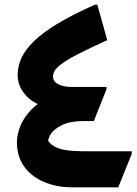

<svg xmlns="http://www.w3.org/2000/svg" viewBox="-20 -802 586 822"><path d="M52.5 -192.7Q52.5 -226.4 67.1 -262.6Q81.8 -298.8 113.1 -331.6Q144.4 -364.4 192.3 -387.4L187.4 -345.5Q153.9 -347.7 123.6 -366.3Q93.3 -384.9 74.4 -414.9Q55.5 -444.9 55.5 -481Q55.5 -517.6 71.4 -553Q87.3 -588.3 124.5 -624.9Q161.7 -661.4 225.5 -700.1Q289.2 -738.7 385.9 -781.9H396.7L439.2 -630.1Q365.1 -596.6 313.1 -570Q261 -543.4 234 -521Q207 -498.6 207 -474.9Q207 -461.7 214.4 -453.1Q221.8 -444.5 233.8 -439.3Q245.8 -434 259.9 -431.9Q273.9 -429.7 287.5 -429.7H435.7V-419.2L381.8 -283.8H337.3Q280.4 -283.8 244.5 -266.1Q208.6 -248.5 194.3 -222.9Q180 -197.4 188.3 -172.9L151.9 -190.5L175.9 -226Q182 -190.5 217.7 -172.4Q253.3 -154.3 340 -154.3H544.1V-143.5L486.3 0H290.8Q222.5 0 168.5 -22.9Q114.4 -45.7 83.4 -89.1Q52.5 -132.5 52.5 -192.7Z"/></svg>

Font: Kufam
Style: Italic
Weight: 400
Italic angle: -11°
Designer: Artur Schmal
Foundry: Original Type
Version: Version 1.301; ttfautohint (v1.8.3)